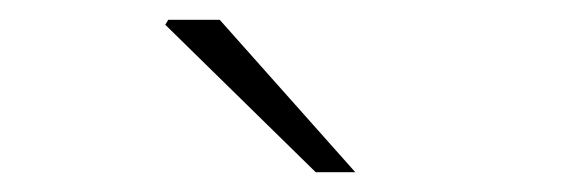

<svg xmlns="http://www.w3.org/2000/svg" viewBox="-20 -744 575 194"><path d="M299 -570 147 -719 150 -724H202L339 -570Z"/></svg>

Font: Source Sans 3 Light
Style: Regular
Weight: 300
Designer: Paul D. Hunt
Foundry: Adobe
Version: Version 3.052;hotconv 1.1.0;makeotfexe 2.6.0